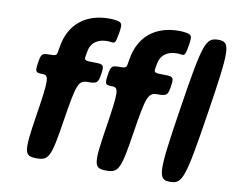

<svg xmlns="http://www.w3.org/2000/svg" viewBox="-81 -866 1179 971"><g transform="rotate(10 508.0 -380.0)"><path d="M414 -646C422 -646 430 -645 437 -644C455 -642 457 -646 466 -696C474 -745 471 -752 441 -757C429 -759 418 -760 405 -760C284 -760 201 -695 182 -574L178 -551C175 -530 171 -528 136 -528C100 -528 95 -523 88 -477C81 -430 84 -425 120 -425C155 -425 156 -405 126 -213C96 -20 99 0 164 0C228 0 237 -20 267 -213C297 -405 305 -425 353 -425C400 -425 406 -430 413 -477C420 -523 416 -528 369 -528C321 -528 316 -530 319 -551L323 -574C330 -622 365 -646 414 -646ZM772 -646C780 -646 788 -645 795 -644C813 -642 815 -646 824 -696C832 -745 829 -752 799 -757C787 -759 776 -760 763 -760C642 -760 559 -695 540 -574L536 -551C533 -530 529 -528 494 -528C458 -528 453 -523 446 -477C439 -430 442 -425 478 -425C513 -425 514 -405 484 -213C454 -20 457 0 522 0C586 0 595 -20 625 -213C655 -405 663 -425 711 -425C758 -425 764 -430 771 -477C778 -523 774 -528 727 -528C679 -528 674 -530 677 -551L681 -574C688 -622 723 -646 772 -646ZM978 -375C1031 -716 1030 -750 966 -750C901 -750 890 -716 837 -375C784 -34 785 0 850 0C914 0 925 -34 978 -375Z"/></g></svg>

Font: Asimov Print
Style: AIt
Weight: 500
Designer: Google
Version: Version 2.000980: 2014